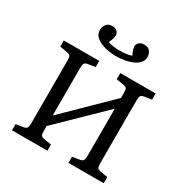

<svg xmlns="http://www.w3.org/2000/svg" viewBox="-208 -1122 1256 1296"><g transform="rotate(30 420.0 -474.0)"><path d="M62 0V-48L120 -57Q142 -61 146.5 -73.5Q151 -86 151 -108V-596Q151 -619 146 -629Q141 -639 118 -643L62 -652V-700H338V-652L280 -643Q259 -639 254.5 -627Q250 -615 250 -592V-224L590 -557V-596Q590 -619 585 -629Q580 -639 557 -643L502 -652V-700H777V-652L720 -643Q698 -639 693.5 -627Q689 -615 689 -592V-104Q689 -81 694.5 -71Q700 -61 722 -57L777 -48V0H502V-48L559 -57Q581 -61 585.5 -73.5Q590 -86 590 -108V-473L250 -142V-104Q250 -81 255 -71Q260 -61 282 -57L338 -48V0ZM421 -784Q395 -784 363.5 -788.5Q332 -793 303 -804.5Q274 -816 255.5 -835.5Q237 -855 237 -885Q237 -908 251.5 -928Q266 -948 298 -948Q325 -948 337 -934Q349 -920 349 -903Q349 -896 345 -880.5Q341 -865 330 -842Q367 -829 422 -829Q446 -829 471 -832Q496 -835 514 -842Q503 -862 498.5 -878Q494 -894 494 -903Q494 -922 508 -935Q522 -948 547 -948Q579 -948 593 -928.5Q607 -909 607 -886Q607 -858 589.5 -838.5Q572 -819 544 -807Q516 -795 483.5 -789.5Q451 -784 421 -784Z"/></g></svg>

Font: Text Regular
Style: Regular
Weight: 400
Designer: Latin by Veronika Burian and Jose Scaglione. Greek by Irene Vlachou. Cyrillic by Vera Evstafieva.
Foundry: TypeTogether
Version: Version 3.002